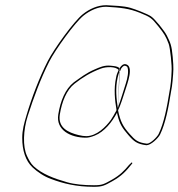

<svg xmlns="http://www.w3.org/2000/svg" viewBox="-20 -613 687 739"><path d="M440.6 -351 434.9 -189C444.4 -209.8 453.9 -239.3 461.1 -262.5C470.4 -292.6 497.2 -360.1 463 -366C455.2 -367.3 447.7 -362.3 440.6 -351ZM434.6 -187 439.4 -350 438.8 -352C429.9 -358.1 420.5 -358.5 407 -360C381.6 -362.9 363.6 -354 344.8 -346C312.9 -332.5 290.8 -315.1 263.9 -296C231.4 -270.4 212.6 -225 204.2 -172C194.8 -112.4 251.5 -83 311.1 -83C319.8 -83 330.9 -85.7 344.4 -91C381.7 -105.7 411.5 -143.6 430.3 -179C430.6 -176.3 431.2 -173.7 432.1 -171C440.4 -135.4 450.8 -120.1 473.8 -93.5C495.6 -68.3 507.6 -58.6 543.5 -54C560.8 -54 588.4 -80.6 596 -95C617.3 -138.3 628.8 -200.9 637.9 -258C641 -273.3 643.1 -287.8 644.2 -301.5C647.7 -341.7 648.7 -349.2 644.8 -393.5C640.8 -438.5 635.9 -448.5 622 -476.5C613.8 -493 576.3 -540.4 560.7 -550.5C546.5 -559.7 500 -577.8 481.3 -583C454.5 -590.5 421.9 -591 388.9 -593C354.9 -593 323.7 -578.1 299 -558.5C264 -530.8 186.9 -423.3 163.9 -378C131.4 -314 102.4 -238.5 81.6 -168C73 -138.8 65.7 -113.3 65.6 -82.5C65.4 -33.8 78.7 6.6 105.5 31.5C124.4 49 149.5 66.3 177 76C222.6 93.3 274.2 106 340.7 106C373.3 106 381.5 101.9 413.2 84C448.6 64.1 465.4 45.7 488.3 17C491.3 14.4 486.8 9.9 484.8 14L476.5 22C458.5 43.8 441.5 61.3 411.1 78.5C380.3 95.9 373.3 100 341.7 100C303.8 100 267.1 96.7 238.5 88.5C187 73.8 142.7 57.2 109.7 27C98.4 16.7 90.2 0.7 83.6 -13.5C67.1 -49.3 69.2 -111.8 87 -167.5C109.6 -237.6 136.7 -311.3 169.6 -376C192.1 -420.4 268.1 -526.6 302.2 -553.5C325.4 -571.8 356 -587 388 -587C445.1 -583.6 476.5 -580.7 518.8 -563.5C558.7 -547.2 562.9 -544.6 589.1 -512C611.7 -483.8 618.3 -473.4 629.3 -444C634.9 -429.2 642.5 -358.8 640.4 -337C639.6 -313.7 637.2 -284.4 631.9 -258C622.9 -201.3 611.1 -139.2 590.4 -97C584.4 -85.4 559.5 -60 545.5 -60C510 -64.5 500.6 -73.2 478.5 -98C452.6 -127.1 443.5 -145.8 434.6 -187ZM461 -360C466.8 -358.7 470.1 -356.3 470.9 -353C476.1 -337.9 470.6 -311.5 464.3 -292C454.9 -263.2 444.5 -226.6 433.4 -198C428 -233.6 423.5 -272.3 432.7 -314C435 -328.1 448 -361.7 461 -360ZM444.8 -346 442 -341C442.8 -341.7 443.5 -342 444.2 -342C445 -343.3 445.3 -344.7 444.8 -346ZM428.3 -191 427.6 -187C420.9 -174.3 414.1 -162.7 407.1 -152C387.7 -125.1 352.1 -89 312.1 -89C303.4 -89 293.6 -90.3 282.7 -93C242.9 -102.7 202.2 -121.3 210.2 -172C218.2 -222.1 236.2 -266.9 267.1 -291C298.3 -315.5 328.6 -334.1 368.3 -349C389.5 -357 425.2 -357.3 436.5 -344L436.3 -343C431.4 -333 428.2 -323.3 426.7 -314C417.4 -271.5 422.2 -225.8 428.3 -191Z"/></svg>

Font: Proton
Style: HlIt
Weight: 500
Version: Version 1.017